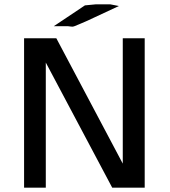

<svg xmlns="http://www.w3.org/2000/svg" viewBox="-20 -873 791 893"><path d="M230 -751 375 -848 427 -853H492L533 -845L415 -790Q375 -771 352.5 -762Q330 -753 324.5 -750.5Q319 -748 309.5 -749.5Q300 -751 297 -751ZM92 0V-695H242L551 -112V-695H653V0H502L193 -582V0Z"/></svg>

Font: Coval
Style: Medium
Weight: 500
Foundry: Context Ltd
Version: Version 001.000